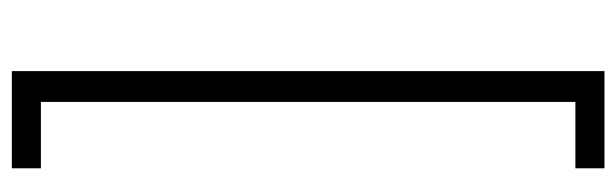

<svg xmlns="http://www.w3.org/2000/svg" viewBox="-378 -442 1040 324"><g transform="rotate(-90 142.0 -280.0)"><path d="M184 -780H20V-731H132V171H20V220H184Z"/></g></svg>

Font: NM-font
Style: Light
Weight: 500
Designer: ""
Foundry: ""
Version: ""